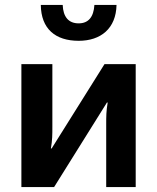

<svg xmlns="http://www.w3.org/2000/svg" viewBox="-20 -761 639 781"><path d="M67 0H200L415 -344H418C412 -308 412 -289 412 -253V0H532V-500H405L190 -157H187C193 -192 193 -212 193 -247V-500H67ZM300 -666C259 -666 237 -692 235 -741H146C147 -644 205 -595 300 -595C390 -595 452 -645 454 -741H364C361 -691 339 -666 300 -666Z"/></svg>

Font: Perun SemiBold
Style: Regular
Weight: 600
Foundry: Copyright (c) Stefan Peev, Context Ltd, 2016
Version: Version 1.089